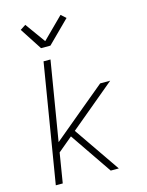

<svg xmlns="http://www.w3.org/2000/svg" viewBox="-141 -1062 881 1148"><g transform="rotate(-15 300.0 -488.5)"><path d="M398 0 221 -259 131 -184 101 0H58L179 -735H222L141 -245L332 -404L472 -520H534L252 -285L448 0ZM185 -815 96 -952 130 -974 220 -849 349 -977 379 -950 243 -815Z"/></g></svg>

Font: Iosevka Aile Extralight
Style: Italic
Weight: 200
Italic angle: -9°
Designer: Belleve Invis
Foundry: Belleve Invis
Version: Version 31.1.0; ttfautohint (v1.8.4)